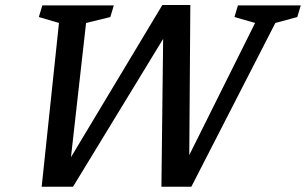

<svg xmlns="http://www.w3.org/2000/svg" viewBox="-20 -722 1186 744"><path d="M968.5 -633 888.5 -656 902 -701H1145.5L1132 -656L1047 -633L721.5 1.5H605.5L612.5 -601L631.5 -603L263 1.5H141.5L208.5 -633L130.5 -656L144 -701H421L407.5 -656L313.5 -633L249 -59.5H223L609 -702.5H717.5L713 -56.5L679.5 -53Z"/></svg>

Font: Newsreader 8pt
Style: Italic
Weight: 400
Italic angle: -17°
Version: Version 1.003